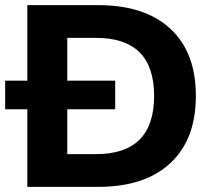

<svg xmlns="http://www.w3.org/2000/svg" viewBox="-35 -725 829 745"><path d="M71 0V-705H347Q527 -705 626 -613.5Q725 -522 725 -353Q725 -184 626 -92Q527 0 347 0ZM226 -127H338Q563 -127 563 -353Q563 -578 338 -578H226ZM-15 -301V-412H412V-301Z"/></svg>

Font: Nunito Sans ExtraBold
Style: Regular
Weight: 800
Designer: Vernon Adams
Foundry: Vernon Adams
Version: Version 3.101; ttfautohint (v1.8.4.7-5d5b);gftools[0.9.27]